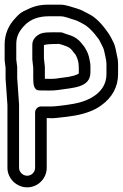

<svg xmlns="http://www.w3.org/2000/svg" viewBox="-21 -741 528 826"><path d="M149 -352C178 -352 205 -350 230 -354C293 -364 368 -363 368 -430V-450C368 -458 368 -464 367 -470C363 -491 361 -505 352 -522L347 -531C343 -539 339 -543 328 -557C317 -571 301 -582 284 -588L260 -596C253 -599 246 -602 237 -602C194 -602 168 -603 151 -595C134 -587 118 -571 118 -549V-489V-486L122 -449V-406C122 -378 124 -352 149 -352ZM234 -552C250 -547 276 -541 288 -526C295 -517 300 -510 304 -506C313 -488 318 -475 318 -450V-430V-425C313 -420 290 -411 250 -407C242 -406 232 -405 221 -403C206 -401 189 -402 172 -402V-406V-450V-453L168 -490V-547C174 -550 195 -552 234 -552ZM96 15C77 15 61 -1 61 -19V-290V-292L53 -406V-450V-453L49 -485V-551C49 -584 61 -606 82 -629C110 -660 148 -671 190 -671H238C259 -671 282 -660 298 -656C313 -652 325 -644 337 -638C356 -628 379 -607 404 -572C408 -566 410 -561 412 -557C418 -544 425 -535 428 -518C431 -503 437 -481 437 -466V-422C437 -348 370 -307 293 -294C266 -289 260 -289 228 -285C203 -282 190 -283 170 -283H155C140 -283 130 -269 130 -258V-19C130 -1 115 15 96 15ZM96 65C142 65 180 27 180 -19V-233C198 -232 212 -232 234 -235C267 -239 274 -239 302 -244C346 -252 386 -266 415 -288C461 -321 487 -367 487 -422V-466C487 -476 486 -487 483 -498C478 -520 476 -541 467 -559C459 -575 454 -586 444 -600C417 -639 390 -667 359 -682C344 -689 329 -699 311 -704C292 -709 264 -721 238 -721H190C144 -721 121 -713 81 -693C68 -686 58 -678 45 -663C16 -633 -1 -594 -1 -551V-484V-481L3 -449V-405V-403L11 -289V-19C11 27 50 65 96 65Z"/></svg>

Font: AppleStorm
Style: XbdOut
Weight: 800
Foundry: Cannot Into Space Fonts
Version: Version 1.01